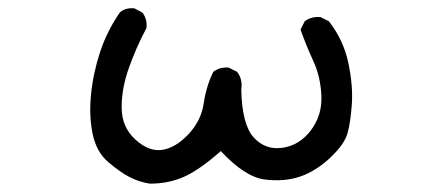

<svg xmlns="http://www.w3.org/2000/svg" viewBox="-20 -429 1040 460"><path d="M339 11Q313 7 290 -5Q267 -17 239 -41Q211 -65 202 -108Q193 -151 198 -202Q203 -253 219.5 -303.5Q236 -354 267 -399Q280 -411 302 -409L321 -399Q333 -384 331 -362Q306 -315 288.5 -265.5Q271 -216 271.5 -170Q272 -124 304.5 -94.5Q337 -65 369 -70Q401 -75 431.5 -107.5Q462 -140 468 -181Q474 -222 491 -257Q507 -269 528 -267L548 -257Q562 -239 558 -214Q560 -130 588 -99.5Q616 -69 657 -75Q698 -81 725 -117Q752 -153 750 -199Q748 -245 731 -282Q714 -319 700 -358L710 -378Q726 -390 748 -388L768 -378Q803 -333 814.5 -278.5Q826 -224 823 -180Q820 -136 812.5 -109.5Q805 -83 771 -51Q737 -19 699 -6Q661 7 614 1Q567 -5 509 -67Q458 -22 421 -5.5Q384 11 339 11Z"/></svg>

Font: Kosefont JP
Style: Regular
Weight: 400
Designer: Nozomi Seto 瀬戸のぞみ
Version: Version 3.00;June 19, 2020